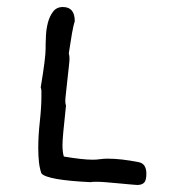

<svg xmlns="http://www.w3.org/2000/svg" viewBox="-20 -561 487 547"><path d="M375 -99Q397 -95 397 -66Q397 -47 390.5 -40.5Q384 -34 371 -34Q367 -34 352 -35.5Q337 -37 319.5 -38.5Q302 -40 285.5 -41.5Q269 -43 261 -43Q254 -43 248.5 -43Q243 -43 238 -42Q114 -48 98 -67Q93 -81 91 -99Q89 -117 89 -140Q89 -174 93.5 -215Q98 -256 98 -287Q98 -295 98 -301Q98 -307 96 -312Q103 -354 106.5 -381.5Q110 -409 110 -423V-434Q110 -443 111 -461Q112 -479 116.5 -496.5Q121 -514 131 -527.5Q141 -541 159 -541Q193 -541 193 -501Q189 -488 185 -465.5Q181 -443 176 -409Q178 -403 178 -393Q178 -387 176 -370Q174 -353 172 -333.5Q170 -314 168 -296.5Q166 -279 166 -274Q166 -266 168 -260Q163 -214 160.5 -186.5Q158 -159 158 -149Q158 -126 162 -115Q216 -106 244 -106Q255 -106 265 -107.5Q275 -109 286 -109Q306 -109 328 -106.5Q350 -104 375 -99Z"/></svg>

Font: Gaegu
Style: Accents-Regular
Weight: 400
Designer: JIKJI
Foundry: JIKJI
Version: Version 1.00